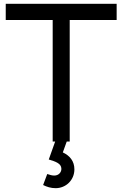

<svg xmlns="http://www.w3.org/2000/svg" viewBox="-20 -740 640 1004"><path d="M255.5 0H268.5L235 94C269 104.5 301 114 301 143C301 160.5 287.5 178 263.5 178C253.5 178 241 175 227 170L205.5 227.5C224.5 237 246 244 271 244C324 244 369 202.5 369 145.5C369 102.5 345 74 308.5 57L329 0H344.5V-635.5H590V-720H10V-635.5H255.5Z"/></svg>

Font: Eudonet Medium
Style: Regular
Weight: 500
Designer: Mikhail Sharanda
Foundry: Mikhail Sharanda
Version: Version 4.503;Glyphs 3.1.2 (3151)